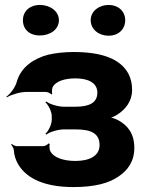

<svg xmlns="http://www.w3.org/2000/svg" viewBox="-20 -749 602 779"><path d="M384 -160C384 -116 342 -96 286 -96C241 -96 198 -108 184 -136C180 -143 180 -160 182 -165L176 -167C174 -162 162 -156 155 -156H49C42 -156 32 -161 28 -165L25 -162C29 -158 35 -148 36 -141C37 -119 44 -99 54 -82C89 -23 164 10 278 10C362 10 421 -5 461 -33C497 -57 525 -93 525 -149C525 -207 498 -241 458 -262C446 -268 429 -274 419 -273L420 -269C429 -270 446 -277 456 -284C489 -305 516 -338 516 -384C516 -409 511 -431 501 -450C468 -511 392 -538 278 -538C242 -538 206 -534 175 -527C116 -511 65 -477 48 -417C42 -394 21 -367 6 -357L8 -354C23 -364 61 -376 86 -376H165C173 -376 184 -371 188 -366L192 -368C190 -372 191 -388 193 -394C205 -420 244 -431 286 -431C338 -431 375 -413 375 -373C375 -332 342 -316 286 -316H239C215 -316 180 -327 168 -337L164 -334C176 -324 190 -296 190 -278V-263C190 -244 176 -216 164 -206L168 -203C180 -213 215 -224 239 -224H286C348 -224 384 -209 384 -160ZM141 -605C183 -605 219 -629 219 -667C219 -704 183 -729 141 -729C103 -729 73 -705 73 -667C73 -628 102 -605 141 -605ZM421 -604C459 -604 488 -629 488 -667C488 -704 459 -729 421 -729C383 -729 348 -705 348 -667C348 -629 382 -604 421 -604Z"/></svg>

Font: Asimov
Style: EdgeWide
Weight: 500
Designer: Google
Version: Version 2.000980: 2014